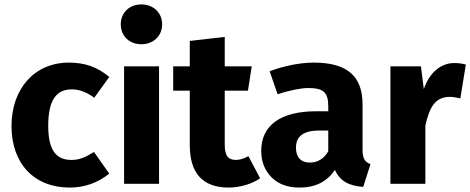

<svg xmlns="http://www.w3.org/2000/svg" viewBox="-20 -831 2126 868"><path d="M292 -548C135 -548 32 -429 32 -261C32 -93 133 17 295 17C362 17 421 -4 474 -46L405 -144C364 -119 339 -108 303 -108C235 -108 198 -150 198 -262C198 -378 234 -427 305 -427C339 -427 373 -414 406 -389L474 -483C422 -527 365 -548 292 -548Z M619 -811C564 -811 526 -773 526 -721C526 -669 564 -631 619 -631C674 -631 713 -669 713 -721C713 -773 674 -811 619 -811ZM541 -531V0H699V-531Z M1103 -125C1083 -114 1064 -108 1046 -108C1011 -108 996 -128 996 -177V-421H1101L1118 -531H996V-664L838 -646V-531H763V-421H838V-175C838 -48 896 16 1012 17C1063 17 1117 2 1156 -25Z M1619 -360C1619 -485 1551 -548 1399 -548C1339 -548 1266 -534 1199 -509L1235 -405C1287 -422 1339 -433 1374 -433C1441 -433 1464 -414 1464 -351V-328H1410C1249 -328 1161 -265 1161 -149C1161 -100 1177 -60 1208 -29C1239 2 1281 17 1334 17C1406 17 1459 -10 1494 -63C1517 -12 1557 9 1622 14L1655 -89C1630 -98 1619 -114 1619 -154ZM1380 -96C1341 -96 1318 -120 1318 -163C1318 -216 1353 -241 1425 -241H1464V-147C1444 -113 1416 -96 1380 -96Z M2033 -546C1972 -546 1920 -501 1896 -428L1883 -531H1745V0H1903V-263C1922 -350 1950 -393 2013 -393C2025 -393 2041 -391 2061 -386L2086 -539C2070 -544 2052 -546 2033 -546Z"/></svg>

Font: Fira Sans
Style: Bold
Weight: 700
Designer: Carrois Corporate & Edenspiekermann AG
Foundry: Carrois Corporate GbR & Edenspiekermann AG
Version: Version 4.203